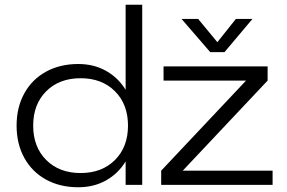

<svg xmlns="http://www.w3.org/2000/svg" viewBox="-20 -780 1210 810"><path d="M510 -99Q479 -48 427.5 -19Q376 10 310 10Q233 10 174 -22.5Q115 -55 82.5 -114Q50 -173 50 -250Q50 -327 82.5 -386Q115 -445 174 -477.5Q233 -510 310 -510Q376 -510 427.5 -481Q479 -452 510 -401V-760H580V0H510ZM520 -250Q520 -340 465 -395Q410 -450 320 -450Q230 -450 175 -395Q120 -340 120 -250Q120 -160 175 -105Q230 -50 320 -50Q410 -50 465 -105Q520 -160 520 -250ZM660 -60 1018 -440H670V-500H1109V-440L751 -60H1130V0H660ZM867 -560 746 -700H816L897 -602L975 -700H1045L927 -560Z"/></svg>

Font: Goli Light
Style: Regular
Weight: 300
Designer: jaikishan Patel
Foundry: MagicType
Version: Version 1.000